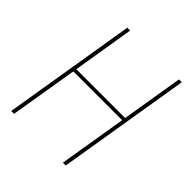

<svg xmlns="http://www.w3.org/2000/svg" viewBox="-200 -868 1001 1001"><g transform="rotate(45 300.0 -367.5)"><path d="M43 0 164 -735H185L129 -394H489L545 -735H566L445 0H424L486 -375H126L64 0Z"/></g></svg>

Font: Iosevka SS04 Thin Extended
Style: Italic
Weight: 100
Width: 7
Italic angle: -9°
Monospace: yes
Designer: Belleve Invis
Foundry: Belleve Invis
Version: Version 19.0.0; ttfautohint (v1.8.4)